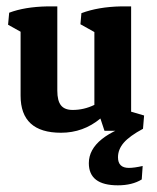

<svg xmlns="http://www.w3.org/2000/svg" viewBox="-20 -401 483 592"><path d="M168 8.3Q43.5 8.3 43.5 -106V-303.2L4.9 -324.7L8.3 -361.8Q56.2 -379.9 125.5 -381.3H156.7V-121.6Q156.7 -90.3 168 -76.2Q179.2 -62 204.1 -62Q238.8 -62 271 -77.6V-302.2L228 -326.2L231 -360.4Q283.2 -379.9 353 -381.3H384.3V-56.6L424.3 -44.9L420.9 -3.9Q377 3.4 302.2 2.4L289.6 -35.6Q236.8 8.3 168 8.3ZM343.3 170.4Q253.9 170.4 253.9 102.1Q253.9 18.1 415 -26.9L420.9 -3.9Q379.9 18.1 361.8 38.8Q343.8 59.6 343.8 84Q343.8 116.7 377.4 116.7Q393.6 116.7 419.9 110.8L417 152.3Q387.7 170.4 343.3 170.4Z"/></svg>

Font: Markazi Text
Style: Bold
Weight: 700
Designer: Borna Izadpanah (Arabic designer), Fiona Ross (Arabic design director) and Florian Runge (Latin designer)
Foundry: Borna Izadpanah and Florian Runge
Version: Version 1.001; ttfautohint (v1.8.3)